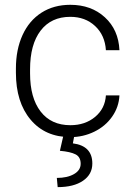

<svg xmlns="http://www.w3.org/2000/svg" viewBox="-20 -558 555 795"><path d="M271.5 -39.6Q332.5 -39.6 373.8 -74Q415 -108.4 418.5 -163.1H474.6Q472.2 -114.7 444.3 -75Q416.5 -35.2 370.4 -12.7Q324.2 9.8 271.5 9.8Q167.5 9.8 106.7 -62.5Q45.9 -134.8 45.9 -256.8V-274.4Q45.9 -352.5 73.2 -412.6Q100.6 -472.7 151.6 -505.4Q202.6 -538.1 271 -538.1Q357.9 -538.1 414.3 -486.3Q470.7 -434.6 474.6 -350.1H418.5Q414.6 -412.1 373.8 -450.2Q333 -488.3 271 -488.3Q191.9 -488.3 148.2 -431.2Q104.5 -374 104.5 -271V-253.9Q104.5 -152.8 148.2 -96.2Q191.9 -39.6 271.5 -39.6ZM287.6 4.4 281.7 35.6Q362.3 45.9 362.3 119.1Q362.3 164.1 323.7 190.4Q285.2 216.8 218.8 216.8L215.3 178.7Q258.8 178.7 286.4 162.8Q314 147 314 120.1Q314 91.8 292.7 81.1Q271.5 70.3 228 66.4L242.2 4.4Z"/></svg>

Font: RobotoInd Light
Style: Regular
Weight: 300
Designer: Google
Version: Version 2.001151; 2014